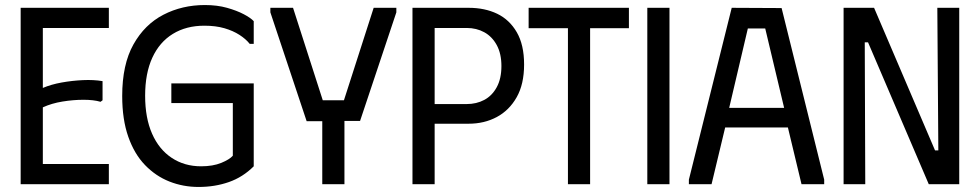

<svg xmlns="http://www.w3.org/2000/svg" viewBox="-20 -731 3890 762"><path d="M412 -700V-620H150V-382Q183 -396 224.5 -403.5Q266 -411 309 -413Q352 -415 387 -409V-333L379 -327Q352 -335 311.5 -335Q271 -335 228 -328Q185 -321 150 -305V-80H412V0H62V-700Z M465 -350Q465 -475 509.5 -554.5Q554 -634 628.5 -672.5Q703 -711 793 -711Q842 -711 881 -700Q920 -689 947.5 -674.5Q975 -660 987 -647V-557H971Q956 -576 930.5 -592.5Q905 -609 870.5 -619Q836 -629 791 -629Q719 -629 666 -596.5Q613 -564 584.5 -502Q556 -440 556 -351Q556 -263 583.5 -200.5Q611 -138 661.5 -104.5Q712 -71 778 -71Q825 -71 858 -84.5Q891 -98 904 -113V-322H660V-400H987V-71Q944 -28 888.5 -8.5Q833 11 768 11Q707 11 652.5 -10.5Q598 -32 555.5 -76Q513 -120 489 -188.5Q465 -257 465 -350Z M1053 -700H1143L1261 -333H1345L1463 -700H1553V-682L1409 -251H1347V0H1259V-250H1197L1053 -682Z M1617 0V-700H1840Q1904 -700 1953 -676.5Q2002 -653 2031 -603Q2060 -553 2060 -475Q2060 -397 2030.5 -345Q2001 -293 1951.5 -266.5Q1902 -240 1840 -240H1705V0ZM1705 -318H1832Q1871 -318 1902 -334.5Q1933 -351 1951.5 -385Q1970 -419 1970 -469Q1970 -518 1951.5 -552Q1933 -586 1902 -603Q1871 -620 1832 -620H1705Z M2476 -700V-619H2322V0H2234V-619H2078V-700Z M2549 -700H2637V0H2549Z M2714 0V-18L2884 -700L3082 -699L3251 -18V0H3161L3107 -225H2858L2804 0ZM2874 -303H3092L3017 -618H2948Z M3700 -700H3787V0H3666L3425 -563H3412L3414 0H3328V-700H3449L3691 -134H3704Z"/></svg>

Font: Phudu Light
Style: Regular
Weight: 400
Version: Version 1.005;gftools[0.9.23]